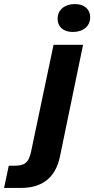

<svg xmlns="http://www.w3.org/2000/svg" viewBox="-143 -756 463 943"><path d="M-123 167H-40C63 167 129 118 151 15L265 -536H120L10 -13C-2 46 -24 58 -75 58H-100ZM215 -599C266 -599 300 -628 300 -671C300 -710 272 -736 225 -736C174 -736 140 -707 140 -664C140 -625 167 -599 215 -599Z"/></svg>

Font: Mona Sans
Style: Bold Italic
Weight: 700
Italic angle: -11.7°
Designer: Deni Anggara
Foundry: GitHub
Version: Version 2.000;Glyphs 3.2.3 (3260)